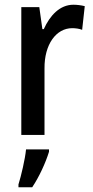

<svg xmlns="http://www.w3.org/2000/svg" viewBox="-20 -570 391 811"><path d="M290 -550C233 -550 191 -505 165 -447H159L146 -540H70V0H168V-281C167 -382 217 -451 285 -451C298 -451 315 -449 327 -444L338 -544C322 -548 305 -550 290 -550ZM187 71V61H90C86 103 69 174 58 209V221H116C145 178 173 117 187 71Z"/></svg>

Font: Noto Sans Gurmukhi UI Condensed Medium
Style: Regular
Weight: 500
Width: 3
Designer: Jelle Bosma - Monotype Design Team
Foundry: Monotype Imaging Inc.
Version: Version 2.004